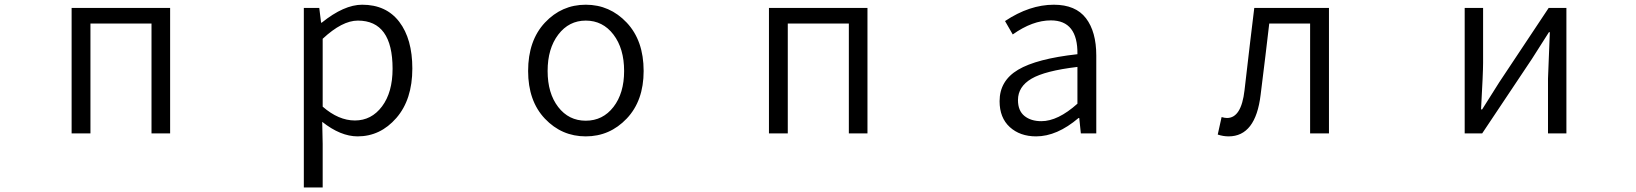

<svg xmlns="http://www.w3.org/2000/svg" viewBox="-20 -574 7040 826"><path d="M288.1 0V-540H711.9V0H631.8V-472.7H369.1V0Z M1287.1 232.4V-540H1353.5L1361.3 -476.6H1364.3Q1460 -553.7 1538.1 -553.7Q1641.6 -553.7 1697.8 -480Q1753.9 -406.2 1753.9 -279.3Q1753.9 -145.5 1685.1 -66.4Q1616.2 12.7 1518.6 12.7Q1445.3 12.7 1366.2 -49.8L1368.2 44.9V232.4ZM1506.8 -55.7Q1578.1 -55.7 1623.5 -116.2Q1668.9 -176.8 1668.9 -278.3Q1668.9 -485.4 1519.5 -485.4Q1452.1 -485.4 1368.2 -407.2V-115.2Q1436.5 -55.7 1506.8 -55.7Z M2252 -268.6Q2252 -399.4 2324.2 -476.6Q2396.5 -553.7 2500 -553.7Q2603.5 -553.7 2676.3 -476.6Q2749 -399.4 2749 -268.6Q2749 -140.6 2676.3 -64Q2603.5 12.7 2500 12.7Q2396.5 12.7 2324.2 -63.5Q2252 -139.6 2252 -268.6ZM2665 -268.6Q2665 -365.2 2619.1 -425.3Q2573.2 -485.4 2500 -485.4Q2427.7 -485.4 2381.8 -425.3Q2335.9 -365.2 2335.9 -268.6Q2335.9 -172.9 2381.3 -113.8Q2426.8 -54.7 2500 -54.7Q2573.2 -54.7 2619.1 -113.8Q2665 -172.9 2665 -268.6Z M3288.1 0V-540H3711.9V0H3631.8V-472.7H3369.1V0Z M4437.5 12.7Q4368.2 12.7 4324.2 -27.3Q4280.3 -67.4 4280.3 -138.7Q4280.3 -226.6 4359.9 -273.9Q4439.5 -321.3 4615.2 -340.8Q4617.2 -486.3 4501 -486.3Q4421.9 -486.3 4336.9 -425.8L4303.7 -483.4Q4409.2 -553.7 4513.7 -553.7Q4607.4 -553.7 4651.9 -495.6Q4696.3 -437.5 4696.3 -335V0H4629.9L4623 -66.4H4620.1Q4527.3 12.7 4437.5 12.7ZM4460 -52.7Q4531.2 -52.7 4615.2 -127.9V-286.1Q4475.6 -269.5 4417.5 -235.4Q4359.4 -201.2 4359.4 -143.6Q4359.4 -97.7 4387.2 -75.2Q4415 -52.7 4460 -52.7Z M5265.6 12.7Q5242.2 12.7 5218.8 4.9L5235.4 -70.3Q5249 -66.4 5258.8 -66.4Q5320.3 -66.4 5334 -185.5Q5361.3 -421.9 5376 -540H5697.3V0H5616.2V-472.7H5440.4Q5425.8 -345.7 5403.3 -166Q5381.8 12.7 5265.6 12.7Z M6281.2 0V-540H6360.4V-303.7Q6360.4 -261.7 6351.6 -103.5H6356.4Q6366.2 -120.1 6393.1 -161.6Q6419.9 -203.1 6429.7 -219.7L6642.6 -540H6718.8V0H6639.6V-235.4Q6639.6 -248 6647.5 -435.5H6643.6Q6584 -342.8 6570.3 -320.3L6356.4 0Z"/></svg>

Font: GenEi Gothic M SemiLight
Style: Regular
Weight: 350
Designer: o_tamon (Modified); [Source Han Sans]
Ryoko NISHIZUKA  (kana & ideographs); Paul D. Hunt (Latin, Greek & Cyrillic); Wenl
Version: Version 1.1a;Original Version 1.004